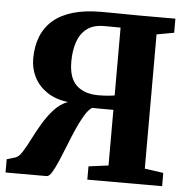

<svg xmlns="http://www.w3.org/2000/svg" viewBox="-53 -796 841 849"><g transform="rotate(5 368.0 -372.0)"><path d="M2.5 0V-59L40 -70Q55 -74.5 70.2 -98.2Q85.5 -122 102.5 -156Q119.5 -190 140.8 -226Q162 -262 188.5 -291.5Q215 -321 249.5 -334.5Q194 -341.5 156.2 -367.2Q118.5 -393 99.5 -430.8Q80.5 -468.5 80.5 -512Q80.5 -567.5 97.8 -610.8Q115 -654 149.8 -683.8Q184.5 -713.5 237.5 -729Q290.5 -744.5 362.5 -744.5Q399 -744.5 425.5 -744.2Q452 -744 477 -743.5Q502 -743 532.5 -743H691.5V-680.5L614.5 -666.5V-70.5L697.5 -59V0H365.5V-59L453.5 -70.5V-317.5Q424.5 -317.5 401.2 -317.5Q378 -317.5 359 -318Q342 -307 325.5 -279.2Q309 -251.5 293.2 -215.5Q277.5 -179.5 262.8 -142Q248 -104.5 234.2 -72.2Q220.5 -40 208.2 -20Q196 0 185 0ZM381.5 -376Q403 -376 423.5 -377.8Q444 -379.5 453.5 -381.5V-682.5Q441.5 -682.5 429 -682.8Q416.5 -683 404 -683Q391.5 -683 379 -683Q333 -683 304.2 -661.2Q275.5 -639.5 262.5 -601.2Q249.5 -563 249.5 -514Q249.5 -440.5 284.8 -408.2Q320 -376 381.5 -376Z"/></g></svg>

Font: Merriweather 28pt ExtraBold
Style: Regular
Weight: 800
Version: Version 2.100